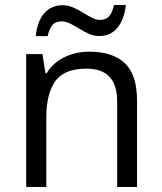

<svg xmlns="http://www.w3.org/2000/svg" viewBox="-20 -753 653 773"><path d="M338.9 -544.9Q434.1 -544.9 482.9 -498.3Q531.7 -451.7 531.7 -348.6V0H451.7V-343.3Q451.7 -410.2 421.1 -443.4Q390.6 -476.6 327.6 -476.6Q238.8 -476.6 202.6 -426.3Q166.5 -376 166.5 -280.3V0H85.4V-535.2H150.9L163.1 -458H167.5Q184.6 -486.3 210.9 -505.6Q237.3 -524.9 270 -534.9Q302.7 -544.9 338.9 -544.9ZM124 -607.4Q127 -636.7 135.3 -659.7Q143.6 -682.6 157.2 -698.7Q170.9 -714.8 189.7 -723.4Q208.5 -731.9 231.4 -731.9Q253.9 -731.9 274.4 -722.9Q294.9 -713.9 313.5 -702.4Q332 -690.9 349.4 -681.9Q366.7 -672.9 382.8 -672.9Q406.2 -672.9 419.2 -687.3Q432.1 -701.7 439 -732.9H486.8Q480.5 -675.8 453.1 -641.8Q425.8 -607.9 379.4 -607.9Q357.9 -607.9 337.9 -616.9Q317.9 -626 299.3 -637.5Q280.8 -648.9 262.9 -658Q245.1 -667 228 -667Q204.1 -667 191.4 -652.6Q178.7 -638.2 171.9 -607.4Z"/></svg>

Font: Wonky
Style: Regular
Weight: 400
Designer: Monotype Design Team
Foundry: Monotype Imaging Inc.
Version: Version 3.000